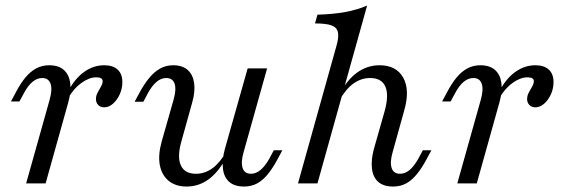

<svg xmlns="http://www.w3.org/2000/svg" viewBox="-20 -661 2041 692"><path d="M74.2 0 158.9 -301.6Q169.4 -338.7 162.1 -359.3Q154.8 -379.8 132.3 -379.8Q113.7 -379.8 97.2 -366.1Q80.6 -352.4 66.1 -325L50 -295.2H19.4L37.9 -329.8Q54 -360.5 71.8 -381.9Q89.5 -403.2 110.5 -414.5Q131.5 -425.8 157.3 -425.8Q191.1 -425.8 210.1 -408.9Q229 -391.9 233.1 -361.7Q237.1 -331.5 225.8 -291.1L144.4 0ZM355.6 -274.2Q341.9 -274.2 333.9 -282.7Q325.8 -291.1 325.8 -304Q325.8 -316.1 331.9 -327.4Q337.9 -338.7 344 -349.2Q350 -359.7 350 -368.5Q350 -382.3 326.6 -382.3Q301.6 -382.3 273.4 -362.1Q245.2 -341.9 225.8 -307.3L226.6 -333.1Q250 -378.2 283.5 -402Q316.9 -425.8 355.6 -425.8Q387.1 -425.8 404 -410.1Q421 -394.4 421 -365.3Q421 -341.9 411.7 -321.4Q402.4 -300.8 387.5 -287.5Q372.6 -274.2 355.6 -274.2Z M652.4 11.3Q612.9 11.3 587.9 -9.3Q562.9 -29.8 556 -66.1Q549.2 -102.4 562.9 -151.6L605.6 -301.6Q616.1 -338.7 609.3 -359.3Q602.4 -379.8 579 -379.8Q560.5 -379.8 544 -365.7Q527.4 -351.6 512.9 -325L496.8 -294.4H465.3L483.9 -329Q500.8 -359.7 518.5 -381Q536.3 -402.4 557.3 -414.1Q578.2 -425.8 604 -425.8Q637.9 -425.8 656.9 -408.5Q675.8 -391.1 679.8 -360.9Q683.9 -330.6 672.6 -291.1L634.7 -154.8Q617.7 -96.8 631.5 -65.7Q645.2 -34.7 686.3 -34.7Q718.5 -34.7 746 -54.8Q773.4 -75 796 -115.3V-94.4Q768.5 -41.9 732.7 -15.3Q696.8 11.3 652.4 11.3ZM859.7 11.3Q825 11.3 806 -5.6Q787.1 -22.6 783.5 -53.2Q779.8 -83.9 790.3 -123.4L872.6 -414.5H942.7L858.1 -112.9Q847.6 -76.6 854.4 -55.6Q861.3 -34.7 884.7 -34.7Q902.4 -34.7 919 -48.4Q935.5 -62.1 950.8 -89.5L966.9 -119.4H997.6L979 -84.7Q962.9 -54.8 945.2 -33.1Q927.4 -11.3 906.9 0Q886.3 11.3 859.7 11.3Z M1054 0 1192.7 -496Q1201.6 -526.6 1198 -544.4Q1194.4 -562.1 1175 -569.4Q1155.6 -576.6 1115.3 -576.6L1124.2 -608.1Q1180.6 -609.7 1224.6 -617.7Q1268.5 -625.8 1303.2 -641.1L1124.2 0ZM1396.8 11.3Q1362.1 11.3 1343.1 -5.6Q1324.2 -22.6 1320.6 -53.2Q1316.9 -83.9 1327.4 -123.4L1366.1 -259.7Q1382.3 -317.7 1369 -348.8Q1355.6 -379.8 1313.7 -379.8Q1281.5 -379.8 1253.6 -359.7Q1225.8 -339.5 1203.2 -299.2V-320.2Q1230.6 -373.4 1267.3 -399.6Q1304 -425.8 1347.6 -425.8Q1408.1 -425.8 1433.1 -381.5Q1458.1 -337.1 1437.1 -263.7L1395.2 -112.9Q1384.7 -76.6 1391.5 -55.6Q1398.4 -34.7 1421.8 -34.7Q1440.3 -34.7 1456.5 -48.4Q1472.6 -62.1 1487.9 -89.5L1504 -119.4H1534.7L1516.1 -84.7Q1500 -54.8 1482.3 -33.1Q1464.5 -11.3 1444 0Q1423.4 11.3 1396.8 11.3Z M1628.2 0 1712.9 -301.6Q1723.4 -338.7 1716.1 -359.3Q1708.9 -379.8 1686.3 -379.8Q1667.7 -379.8 1651.2 -366.1Q1634.7 -352.4 1620.2 -325L1604 -295.2H1573.4L1591.9 -329.8Q1608.1 -360.5 1625.8 -381.9Q1643.5 -403.2 1664.5 -414.5Q1685.5 -425.8 1711.3 -425.8Q1745.2 -425.8 1764.1 -408.9Q1783.1 -391.9 1787.1 -361.7Q1791.1 -331.5 1779.8 -291.1L1698.4 0ZM1909.7 -274.2Q1896 -274.2 1887.9 -282.7Q1879.8 -291.1 1879.8 -304Q1879.8 -316.1 1885.9 -327.4Q1891.9 -338.7 1898 -349.2Q1904 -359.7 1904 -368.5Q1904 -382.3 1880.6 -382.3Q1855.6 -382.3 1827.4 -362.1Q1799.2 -341.9 1779.8 -307.3L1780.6 -333.1Q1804 -378.2 1837.5 -402Q1871 -425.8 1909.7 -425.8Q1941.1 -425.8 1958.1 -410.1Q1975 -394.4 1975 -365.3Q1975 -341.9 1965.7 -321.4Q1956.5 -300.8 1941.5 -287.5Q1926.6 -274.2 1909.7 -274.2Z"/></svg>

Font: Playfair 12pt Light
Style: Italic
Weight: 300
Italic angle: -15.6°
Designer: Claus Eggers Sørensen
Foundry: Claus Eggers Sørensen
Version: Version 2.000;gftools[0.9.28]